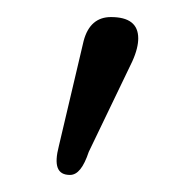

<svg xmlns="http://www.w3.org/2000/svg" viewBox="-20 -710 200 225"><path d="M135 -638C140 -649 142 -658 142 -665C142 -682 131 -690 110 -690C94 -690 83 -681 78 -662L49 -539C43 -516 47 -505 62 -505C71 -505 78 -514 84 -532L135 -638Z"/></svg>

Font: GFS Decker
Style: Normal
Weight: 400
Foundry: George D. Matthiopoulos
Version: Version 1.000